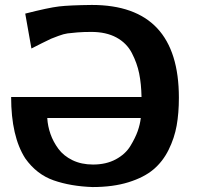

<svg xmlns="http://www.w3.org/2000/svg" viewBox="-20 -735 795 776"><path d="M25 -343H552Q551 -396 542.5 -438Q534 -480 513 -520.5Q492 -561 450.5 -583.5Q409 -606 349 -606Q317 -606 292.5 -604Q268 -602 253 -600Q238 -598 216.5 -590Q195 -582 186.5 -578.5Q178 -575 149.5 -560.5Q121 -546 107 -539L82 -680Q176 -704 218.5 -709Q261 -714 351 -715Q703 -715 703 -340Q703 -278 694 -227.5Q685 -177 661.5 -129.5Q638 -82 600 -50Q562 -18 499.5 1.5Q437 21 354 21Q266 18 197 -6Q128 -30 82 -95Q25 -184 25 -343ZM171 -258Q173 -225 184 -193.5Q195 -162 216 -133.5Q237 -105 273 -87.5Q309 -70 356 -70Q409 -70 448 -91Q487 -112 507 -145Q527 -178 536.5 -205Q546 -232 549 -258Z"/></svg>

Font: Coval
Style: Heavy
Weight: 900
Foundry: Context Ltd
Version: Version 001.000